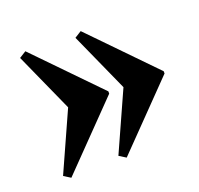

<svg xmlns="http://www.w3.org/2000/svg" viewBox="-88 -674 662 639"><g transform="rotate(-20 243.5 -355.0)"><path d="M258 -131 234 -146 328 -355 234 -564 258 -579 472 -359V-351ZM62 -131 38 -146 132 -355 38 -564 62 -579 276 -359V-351Z"/></g></svg>

Font: Platypi SemiBold
Style: Regular
Weight: 600
Designer: David Sargent
Foundry: Bolt Cutter Type
Version: Version 1.200; ttfautohint (v1.8.4.7-5d5b)